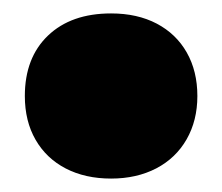

<svg xmlns="http://www.w3.org/2000/svg" viewBox="-20 -423 331 286"><path d="M17 -280Q17 -337 51.5 -370Q86 -403 145.5 -403Q184.5 -403 213.5 -387.8Q242.5 -372.5 258.2 -344.8Q274 -317 274 -280Q274 -243.5 258 -215.5Q242 -187.5 212.8 -172.2Q183.5 -157 145.5 -157Q107 -157 78 -172Q49 -187 33 -214.8Q17 -242.5 17 -280Z"/></svg>

Font: Encode Sans SemiCondensed Black
Style: Regular
Weight: 900
Width: 4
Designer: Multiple Designers
Foundry: Impallari Type
Version: Version 2.000